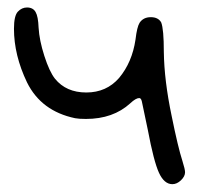

<svg xmlns="http://www.w3.org/2000/svg" viewBox="-20 -463 569 503"><path d="M50.8 -443.4Q66.4 -443.4 73.2 -431.6Q80.1 -419.9 81.1 -390.6Q83 -357.4 96.2 -316.4Q109.4 -275.4 124 -256.8Q153.3 -220.7 206.1 -220.7Q258.8 -220.7 292 -258.8Q326.2 -299.8 335 -359.4Q338.9 -392.6 345.7 -403.3Q355.5 -418 375 -418Q394.5 -418 402.3 -404.3Q409.2 -386.7 409.2 -327.1Q410.2 -252 429.7 -159.2Q446.3 -77.1 458 -41Q464.8 -19.5 464.8 -11.7Q464.8 -1 454.1 9.3Q443.4 19.5 431.6 19.5Q410.2 19.5 396.5 -10.3Q382.8 -40 367.2 -123Q352.5 -191.4 351.6 -197.3Q349.6 -206.1 344.7 -206.1Q335.9 -206.1 321.3 -192.4Q276.4 -151.4 205.1 -151.4Q186.5 -151.4 176.8 -153.3Q87.9 -171.9 50.8 -247.1Q16.6 -318.4 16.6 -387.7Q16.6 -421.9 26.9 -432.6Q37.1 -443.4 50.8 -443.4Z"/></svg>

Font: Schoolbell
Style: Regular
Weight: 400
Designer: Font Diner, Inc
Foundry: Font Diner, Inc
Version: Version 1.001